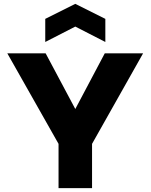

<svg xmlns="http://www.w3.org/2000/svg" viewBox="-20 -977 782 997"><path d="M527 -759 371 -839 215 -759V-879L371 -957L527 -879ZM524 -700H723L458 -230V0H284V-230L18 -700H217L371 -411Z"/></svg>

Font: Albert Sans Black
Style: Regular
Weight: 900
Designer: Andreas Rasmussen
Foundry: a.Foundry
Version: Version 1.025